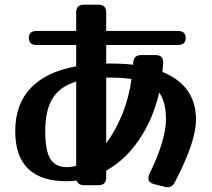

<svg xmlns="http://www.w3.org/2000/svg" viewBox="-20 -760 906 819"><path d="M433 -3Q433 30 400 30H338Q314 30 307 10Q286 13 264 13Q45 13 45 -201Q45 -315 111 -384.5Q177 -454 305 -477V-568H136Q103 -568 103 -598Q103 -628 136 -628H305V-707Q305 -740 338 -740H400Q433 -740 433 -707V-628H739Q772 -628 772 -598Q772 -568 739 -568H433V-489Q441 -489 449 -489Q502 -489 548 -484Q548 -488 548 -492Q550 -525 582 -525H644Q678 -525 676 -491Q675 -472 673 -453Q816 -395 816 -250Q816 -202 794 -137Q772 -72 726 17Q715 39 694 39Q691 39 683 37L636 25Q613 19 613 0Q613 -9 617 -18Q652 -88 670 -147.5Q688 -207 688 -250Q688 -325 659 -365Q633 -252 574 -165Q515 -78 433 -32ZM449 -429Q441 -429 433 -429V-149Q472 -201 501 -271.5Q530 -342 541 -423Q503 -429 449 -429ZM173 -201Q173 -117 195 -82Q217 -47 264 -47Q284 -47 305 -53V-412Q235 -391 204 -340Q173 -289 173 -201Z"/></svg>

Font: Yusei Magic
Style: Regular
Weight: 400
Designer: Tanukizamurai
Foundry: Yusei Magic Project
Version: Version 1.200